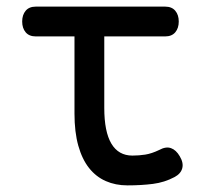

<svg xmlns="http://www.w3.org/2000/svg" viewBox="-20 -550 640 580"><path d="M479 -530Q499 -530 509.5 -517.5Q520 -505 520 -485Q520 -465 509.5 -452.5Q499 -440 479 -440H295V-224Q295 -152 316.5 -116Q338 -80 380 -80Q400 -80 419 -83Q438 -86 461 -97Q481 -108 496.5 -102.5Q512 -97 523 -78Q535 -58 530.5 -41.5Q526 -25 507 -15Q477 1 442 5.5Q407 10 365 10Q329 10 299.5 -3Q270 -16 249 -42.5Q228 -69 216.5 -110Q205 -151 205 -207V-440H88Q68 -440 57.5 -452.5Q47 -465 47 -485Q47 -505 57.5 -517.5Q68 -530 88 -530Z"/></svg>

Font: Maple Mono NF CN
Style: Regular
Weight: 400
Monospace: yes
Designer: subframe7536
Version: Version 7.000